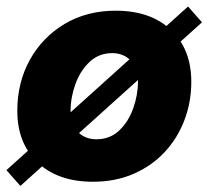

<svg xmlns="http://www.w3.org/2000/svg" viewBox="-32 -561 656 605"><path d="M260.7 11.7Q150.9 11.7 86.7 -48.8Q22.5 -109.4 22.5 -211.9Q22.5 -300.8 62 -372.3Q101.6 -443.8 171.6 -485.6Q241.7 -527.3 332.5 -527.3Q442.9 -527.3 506.8 -466.6Q570.8 -405.8 570.8 -303.2Q570.8 -239.7 549.3 -182.9Q527.8 -126 487.3 -82.3Q446.8 -38.6 389.4 -13.4Q332 11.7 260.7 11.7ZM271.5 -122.1Q314.5 -122.1 343.8 -149.9Q373 -177.7 387.9 -220Q402.8 -262.2 402.8 -304.2Q402.8 -348.1 379.4 -370.8Q356 -393.6 321.8 -393.6Q279.3 -393.6 250 -365.7Q220.7 -337.9 205.6 -295.9Q190.4 -253.9 190.4 -210.9Q190.4 -167 213.9 -144.5Q237.3 -122.1 271.5 -122.1ZM32.2 24.9 -11.7 -24.9 560.5 -540.5 604.5 -490.7Z"/></svg>

Font: Inter Display ExtraBold
Style: Italic
Weight: 800
Italic angle: -9.39999°
Designer: Rasmus Andersson
Foundry: rsms
Version: Version 4.000;git-a52131595